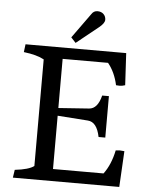

<svg xmlns="http://www.w3.org/2000/svg" viewBox="-59 -922 750 969"><g transform="rotate(5 316.5 -437.0)"><path d="M365 -856Q376 -874 395.5 -874Q415 -874 426.5 -862.5Q438 -851 438 -834Q438 -817 411 -795L299 -705L275 -731ZM567 -514Q552 -509 539 -509Q526 -509 521 -510Q507 -575 471 -619H241V-370L396 -381Q439 -384 456 -452H490V-242H456Q441 -317 395 -320L241 -331V-61H497Q533 -109 548 -182Q562 -184 568 -184Q574 -184 592 -182L582 0H43L49 -40Q120 -48 146 -68V-608Q110 -628 43 -636L48 -676H558Z"/></g></svg>

Font: Cambo
Style: Regular
Weight: 400
Designer: Carolina Giovagnoli, Andres Torresi
Foundry: Carolina Giovagnoli, Andres Torresi
Version: Version 2.001